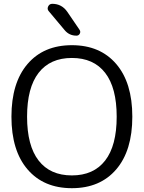

<svg xmlns="http://www.w3.org/2000/svg" viewBox="-20 -977 754 1007"><path d="M531.5 -595Q471 -673 357 -673Q243 -673 182.5 -595Q122 -517 122 -365Q122 -213 182.5 -135Q243 -57 357 -57Q471 -57 531.5 -135Q592 -213 592 -365Q592 -517 531.5 -595ZM589.5 -88.5Q505 10 357 10Q209 10 124.5 -88.5Q40 -187 40 -365Q40 -543 124.5 -641.5Q209 -740 357 -740Q505 -740 589.5 -641.5Q674 -543 674 -365Q674 -187 589.5 -88.5ZM254 -957Q304 -957 333 -915L397 -821Q404 -811 398.5 -800.5Q393 -790 381 -790Q343 -790 319 -819L236 -918Q226 -929 232.5 -943Q239 -957 254 -957Z"/></svg>

Font: Rounded Mplus 1c
Style: Regular
Weight: 400
Version: Version 1.059.20150529